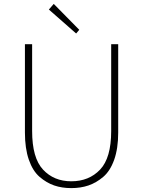

<svg xmlns="http://www.w3.org/2000/svg" viewBox="-20 -953 734 986"><path d="M108 -272V-726H145V-280Q145 -142 201 -82Q257 -22 346 -22Q437 -22 494 -82Q551 -142 551 -280V-726H587V-272Q587 -191 566.5 -133Q546 -75 510 -44.5Q474 -14 434 -0.5Q394 13 346 13Q298 13 258.5 -0.5Q219 -14 183.5 -44.5Q148 -75 128 -133Q108 -191 108 -272ZM371 -781 231 -904 256 -933 387 -800Z"/></svg>

Font: Noto Sans Korean Thin
Style: Regular
Weight: 250
Designer: Ryoko NISHIZUKA  (kana & ideographs); Paul D. Hunt (Latin, Greek & Cyrillic); Wenlong ZHANG  (bopomofo); Sandoll Communi
Foundry: Adobe Systems Incorporated
Version: Version 1.0001;PS 1;hotconv 1.0.78;makeotf.lib2.5.61930